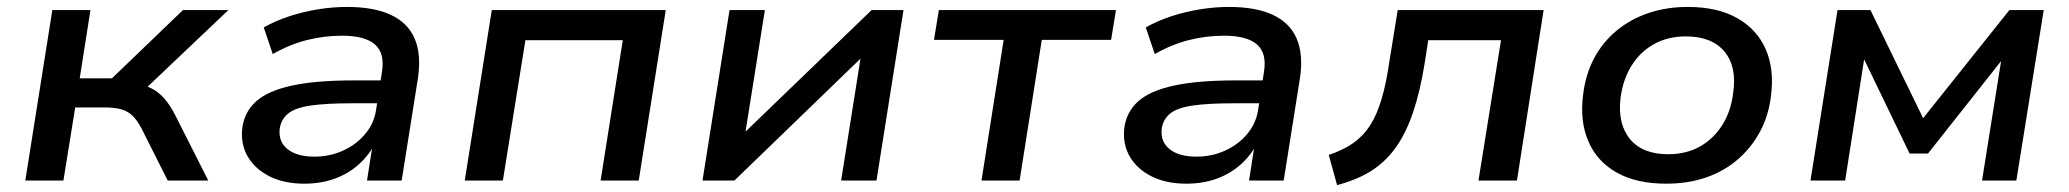

<svg xmlns="http://www.w3.org/2000/svg" viewBox="-20 -521 5969 554"><path d="M53 0 131 -492H241L210 -295H303L508 -492H639L383 -249L364 -280Q394 -277 415 -267Q436 -257 453.5 -237.5Q471 -218 488 -184L581 0H464L388 -151Q375 -175 362 -187.5Q349 -200 330 -205.5Q311 -211 281 -211H197L163 0Z M858 9Q800 9 758 -12Q716 -33 695 -69Q674 -105 679 -151Q685 -198 719 -228.5Q753 -259 822 -274Q891 -289 1001 -289H1094L1084 -223H997Q921 -223 876.5 -216.5Q832 -210 811.5 -193.5Q791 -177 787 -149Q783 -112 810 -90.5Q837 -69 887 -69Q931 -69 969 -86Q1007 -103 1033 -133.5Q1059 -164 1065 -203L1082 -313Q1091 -367 1062 -392.5Q1033 -418 967 -418Q916 -418 866 -405.5Q816 -393 767 -365L741 -442Q775 -461 814.5 -474Q854 -487 897 -494Q940 -501 981 -501Q1059 -501 1108 -478Q1157 -455 1176.5 -409.5Q1196 -364 1186 -296L1139 0H1039L1056 -109H1063Q1045 -73 1014.5 -46Q984 -19 944.5 -5Q905 9 858 9Z M1321 0 1399 -492H1901L1823 0H1713L1777 -405H1496L1431 0Z M2007 0 2085 -492H2187L2127 -115H2104L2495 -492H2587L2509 0H2407L2467 -378H2490L2099 0Z M2812 0 2876 -406H2675L2689 -492H3200L3186 -406H2986L2922 0Z M3403 9Q3345 9 3303 -12Q3261 -33 3240 -69Q3219 -105 3224 -151Q3230 -198 3264 -228.5Q3298 -259 3367 -274Q3436 -289 3546 -289H3639L3629 -223H3542Q3466 -223 3421.5 -216.5Q3377 -210 3356.5 -193.5Q3336 -177 3332 -149Q3328 -112 3355 -90.5Q3382 -69 3432 -69Q3476 -69 3514 -86Q3552 -103 3578 -133.5Q3604 -164 3610 -203L3627 -313Q3636 -367 3607 -392.5Q3578 -418 3512 -418Q3461 -418 3411 -405.5Q3361 -393 3312 -365L3286 -442Q3320 -461 3359.5 -474Q3399 -487 3442 -494Q3485 -501 3526 -501Q3604 -501 3653 -478Q3702 -455 3721.5 -409.5Q3741 -364 3731 -296L3684 0H3584L3601 -109H3608Q3590 -73 3559.5 -46Q3529 -19 3489.5 -5Q3450 9 3403 9Z M3838 13 3814 -74Q3856 -88 3885 -108.5Q3914 -129 3933.5 -159.5Q3953 -190 3966.5 -235.5Q3980 -281 3989 -344L4013 -492H4434L4357 0H4246L4311 -405H4101L4091 -340Q4078 -259 4058 -199Q4038 -139 4008.5 -97Q3979 -55 3937.5 -28.5Q3896 -2 3838 13Z M4788 9Q4702 9 4645 -23Q4588 -55 4563 -113.5Q4538 -172 4548 -248Q4555 -307 4580 -353.5Q4605 -400 4645 -433Q4685 -466 4737 -483.5Q4789 -501 4850 -501Q4936 -501 4993 -468.5Q5050 -436 5075 -378.5Q5100 -321 5090 -244Q5083 -186 5057.5 -139.5Q5032 -93 4992.5 -59.5Q4953 -26 4901.5 -8.5Q4850 9 4788 9ZM4793 -76Q4846 -76 4885.5 -98.5Q4925 -121 4950 -161Q4975 -201 4981 -254Q4992 -329 4955.5 -372.5Q4919 -416 4844 -416Q4793 -416 4753 -394Q4713 -372 4688 -332Q4663 -292 4656 -239Q4647 -164 4683 -120Q4719 -76 4793 -76Z M5204 0 5282 -492H5377L5529 -180L5778 -492H5877L5798 0H5699L5758 -370H5774L5543 -78H5490L5349 -370H5362L5304 0Z"/></svg>

Font: Nunito Sans 10pt SemiExpanded SemiBold
Style: Italic
Weight: 600
Width: 6
Italic angle: -9°
Designer: Vernon Adams
Foundry: Vernon Adams
Version: Version 3.101;gftools[0.9.27]